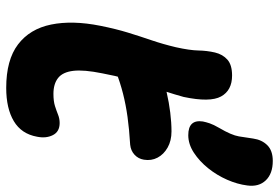

<svg xmlns="http://www.w3.org/2000/svg" viewBox="-160 -725 898 618"><g transform="rotate(90 289.0 -416.0)"><path d="M263 13Q173 13 123 -25Q73 -63 59 -131.5Q45 -200 63 -290Q73 -340 85 -379Q97 -418 109.5 -454.5Q122 -491 132 -533Q142 -578 142.5 -605.5Q143 -633 149 -659Q155 -684 172 -699Q189 -714 223 -714Q271 -714 290.5 -678.5Q310 -643 292 -558Q284 -529 274.5 -500Q265 -471 254.5 -440.5Q244 -410 234 -374.5Q224 -339 216 -296Q204 -237 208 -203Q212 -169 231 -154Q250 -139 282 -139Q306 -139 321.5 -144Q337 -149 349.5 -154Q362 -159 376 -159Q404 -159 415 -137Q426 -115 420 -86Q411 -36 370 -11.5Q329 13 263 13ZM207 -339Q162 -322 143 -340.5Q124 -359 131 -394Q137 -423 152.5 -446.5Q168 -470 216 -486Q245 -496 277.5 -503.5Q310 -511 342.5 -515Q375 -519 403 -519Q433 -519 455 -506.5Q477 -494 487.5 -474Q498 -454 494 -430Q491 -412 478 -400Q465 -388 446 -386Q396 -383 356.5 -377.5Q317 -372 281.5 -363Q246 -354 207 -339ZM415 -573Q364 -573 371 -620Q373 -630 377 -642Q381 -654 392 -673Q415 -712 419 -736Q423 -760 426 -782Q430 -810 447.5 -827.5Q465 -845 498 -845Q539 -845 560.5 -822.5Q582 -800 577 -763Q573 -731 558.5 -698Q544 -665 521.5 -637Q499 -609 471.5 -591Q444 -573 415 -573Z"/></g></svg>

Font: Shantell Sans
Style: Bold Italic
Weight: 700
Italic angle: -11°
Designer: Stephen Nixon, Anya Danilova, Shantell Martin
Foundry: Arrow Type
Version: Version 1.011;[c5ecc13dd]